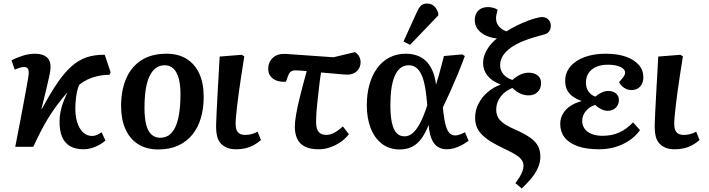

<svg xmlns="http://www.w3.org/2000/svg" viewBox="-20 -828 4002 1083"><path d="M451 14Q406 14 375.5 -3.5Q345 -21 330 -56.5Q315 -92 316 -144Q316 -171 321 -196.5Q326 -222 336 -249.5Q346 -277 361 -308Q332 -275 305.5 -240Q279 -205 255.5 -167.5Q232 -130 210.5 -88Q189 -46 168 0H66Q81 -77 93 -139.5Q105 -202 114 -250.5Q123 -299 129 -332.5Q135 -366 138.5 -386Q142 -406 142 -411Q143 -433 136.5 -441.5Q130 -450 116 -450Q105 -450 91.5 -446Q78 -442 63 -435L45 -488Q71 -502 107.5 -513.5Q144 -525 177 -525Q221 -525 244 -505Q267 -485 265 -445Q265 -432 258.5 -400.5Q252 -369 240.5 -322Q229 -275 214 -214L216 -213Q262 -299 302.5 -358.5Q343 -418 383.5 -454Q424 -490 469.5 -505Q515 -520 571 -519L604 -420L598 -406Q563 -406 531.5 -399Q500 -392 474 -379.5Q448 -367 427 -350Q419 -332 415 -314Q411 -296 408.5 -274Q406 -252 405 -223Q404 -177 415 -140Q426 -103 448 -82Q470 -61 500 -61Q513 -61 527 -67Q541 -73 553 -82L575 -35Q559 -21 538.5 -10Q518 1 496 7.5Q474 14 451 14Z M872 15Q805 15 758 -15.5Q711 -46 687 -101Q663 -156 663 -230Q663 -318 691.5 -384.5Q720 -451 777 -488Q834 -525 919 -525Q986 -525 1033 -495.5Q1080 -466 1104.5 -412Q1129 -358 1129 -281Q1129 -217 1113 -162.5Q1097 -108 1065 -68.5Q1033 -29 985 -7Q937 15 872 15ZM883 -51Q923 -51 948.5 -79.5Q974 -108 986 -163Q998 -218 998 -296Q998 -350 988 -386Q978 -422 958.5 -441Q939 -460 909 -460Q882 -460 861 -445.5Q840 -431 825 -401.5Q810 -372 802.5 -326.5Q795 -281 795 -219Q795 -163 804.5 -125.5Q814 -88 834 -69.5Q854 -51 883 -51Z M1313 14Q1280 14 1258.5 4.5Q1237 -5 1223.5 -21Q1210 -37 1204.5 -59.5Q1199 -82 1199 -108Q1199 -114 1199 -121.5Q1199 -129 1199.5 -138.5Q1200 -148 1200.5 -160.5Q1201 -173 1201.5 -187Q1202 -201 1203 -218Q1204 -235 1205 -254Q1206 -273 1207 -294.5Q1208 -316 1209.5 -340.5Q1211 -365 1212.5 -391.5Q1214 -418 1215.5 -447.5Q1217 -477 1219 -509L1344 -519L1358 -510Q1349 -455 1341.5 -405Q1334 -355 1328 -312.5Q1322 -270 1318 -234.5Q1314 -199 1311.5 -173Q1309 -147 1309 -129Q1309 -108 1314.5 -94.5Q1320 -81 1332 -74Q1344 -67 1364 -67Q1382 -67 1399 -71.5Q1416 -76 1433 -85L1452 -38Q1431 -20 1409.5 -8.5Q1388 3 1364 8.5Q1340 14 1313 14Z M1778 14Q1729 14 1699 -1.5Q1669 -17 1656 -46Q1643 -75 1643 -113Q1643 -140 1650 -181Q1657 -222 1672 -283Q1687 -344 1710 -427Q1692 -429 1674.5 -430Q1657 -431 1644 -431Q1630 -431 1620.5 -424Q1611 -417 1604 -398L1593 -367Q1566 -365 1543 -372.5Q1520 -380 1506.5 -397Q1493 -414 1493 -439Q1493 -478 1519 -502Q1545 -526 1590 -524L1861 -505L1982 -534Q2000 -522 2007 -507.5Q2014 -493 2014 -478Q2014 -447 1993.5 -427Q1973 -407 1939 -407Q1930 -407 1911 -408.5Q1892 -410 1862.5 -413Q1833 -416 1791 -419Q1788 -401 1785.5 -383.5Q1783 -366 1781 -348Q1779 -330 1777 -312Q1775 -294 1773 -277Q1771 -260 1769.5 -244Q1768 -228 1766.5 -213Q1765 -198 1764.5 -184.5Q1764 -171 1763.5 -159.5Q1763 -148 1763 -138Q1763 -102 1777 -84.5Q1791 -67 1820 -67Q1842 -67 1865 -79Q1888 -91 1914 -115L1948 -71Q1928 -45 1900 -26Q1872 -7 1841 3.5Q1810 14 1778 14Z M2235 15Q2175 15 2133.5 -17.5Q2092 -50 2070.5 -106Q2049 -162 2049 -235Q2049 -297 2063.5 -349.5Q2078 -402 2106 -441.5Q2134 -481 2175.5 -503Q2217 -525 2269 -525Q2302 -525 2330.5 -515.5Q2359 -506 2381 -485.5Q2403 -465 2418 -432.5Q2433 -400 2439 -353H2440Q2448 -377 2455 -402.5Q2462 -428 2469.5 -456Q2477 -484 2484 -512L2587 -521L2602 -512Q2584 -463 2563 -412Q2542 -361 2520.5 -313Q2499 -265 2478 -222L2481 -193Q2487 -144 2495.5 -116Q2504 -88 2517 -76Q2530 -64 2549 -64Q2559 -64 2574.5 -69.5Q2590 -75 2603 -82L2623 -34Q2606 -21 2585.5 -10Q2565 1 2543.5 7.5Q2522 14 2500 14Q2472 14 2450 0.5Q2428 -13 2415 -43Q2402 -73 2398 -121H2397Q2379 -76 2356.5 -45.5Q2334 -15 2304 0Q2274 15 2235 15ZM2262 -59Q2288 -59 2309.5 -78.5Q2331 -98 2351 -136.5Q2371 -175 2390 -234L2387 -265Q2381 -334 2368.5 -376.5Q2356 -419 2335.5 -439.5Q2315 -460 2286 -460Q2259 -460 2239.5 -445Q2220 -430 2207 -400.5Q2194 -371 2188 -329.5Q2182 -288 2182 -234Q2182 -175 2190.5 -136Q2199 -97 2216.5 -78Q2234 -59 2262 -59ZM2293 -575 2256 -594 2331 -759Q2343 -786 2355.5 -797Q2368 -808 2389 -808Q2412 -808 2427.5 -794.5Q2443 -781 2452 -755V-741Z M2923 235 2887 205Q2900 188 2910.5 171Q2921 154 2927 137.5Q2933 121 2933 108Q2933 91 2924 76.5Q2915 62 2894 48Q2873 34 2835 16Q2790 -5 2757 -24.5Q2724 -44 2702.5 -64.5Q2681 -85 2670.5 -109Q2660 -133 2660 -164Q2660 -206 2679 -243Q2698 -280 2730.5 -308Q2763 -336 2802 -350V-352Q2755 -370 2730 -401Q2705 -432 2705 -471Q2705 -498 2715 -523Q2725 -548 2742.5 -570.5Q2760 -593 2783 -611Q2746 -615 2717.5 -629Q2689 -643 2673.5 -665Q2658 -687 2658 -715Q2658 -748 2677.5 -768Q2697 -788 2733 -788Q2748 -788 2762.5 -784Q2777 -780 2787 -773Q2783 -758 2780.5 -747Q2778 -736 2778 -725Q2778 -698 2794.5 -679Q2811 -660 2837 -651Q2863 -668 2895.5 -684Q2928 -700 2962.5 -713Q2997 -726 3027 -731Q3053 -735 3070 -720.5Q3087 -706 3087 -683Q3087 -672 3083 -661Q3079 -650 3069.5 -642.5Q3060 -635 3044 -632Q2985 -617 2939.5 -599.5Q2894 -582 2863.5 -560.5Q2833 -539 2817 -514Q2801 -489 2801 -458Q2801 -433 2818.5 -410.5Q2836 -388 2870 -377Q2894 -398 2916.5 -408Q2939 -418 2962 -418Q2992 -418 3012 -403Q3032 -388 3032 -359Q3032 -329 3013 -309.5Q2994 -290 2961 -290Q2938 -290 2914.5 -300.5Q2891 -311 2870 -332Q2851 -324 2834.5 -312.5Q2818 -301 2805.5 -285Q2793 -269 2786 -250Q2779 -231 2779 -208Q2779 -192 2784 -177.5Q2789 -163 2800.5 -150Q2812 -137 2833 -124Q2854 -111 2886 -97Q2941 -73 2972 -50.5Q3003 -28 3015.5 -2.5Q3028 23 3028 56Q3028 87 3014.5 118Q3001 149 2977 178Q2953 207 2923 235Z M3359 14Q3287 14 3238 -3.5Q3189 -21 3164.5 -53Q3140 -85 3140 -129Q3140 -160 3155 -186Q3170 -212 3197 -230Q3224 -248 3259 -257V-259Q3229 -270 3208.5 -285.5Q3188 -301 3178 -322.5Q3168 -344 3168 -372Q3168 -418 3197 -452.5Q3226 -487 3277.5 -506Q3329 -525 3396 -525Q3464 -525 3511 -508Q3558 -491 3583.5 -461.5Q3609 -432 3609 -392Q3609 -361 3591.5 -340.5Q3574 -320 3541 -320Q3526 -320 3512.5 -326Q3499 -332 3488.5 -342Q3478 -352 3472 -365Q3492 -387 3499 -397.5Q3506 -408 3506 -419Q3506 -438 3479 -450.5Q3452 -463 3408 -463Q3371 -463 3343.5 -451Q3316 -439 3300.5 -416.5Q3285 -394 3285 -362Q3285 -333 3299.5 -312Q3314 -291 3338 -283Q3353 -296 3372.5 -305.5Q3392 -315 3410 -315Q3438 -315 3454.5 -301Q3471 -287 3471 -264Q3471 -238 3453.5 -220.5Q3436 -203 3409 -203Q3389 -203 3370.5 -212.5Q3352 -222 3337 -236Q3306 -227 3285 -202Q3264 -177 3264 -146Q3264 -121 3277.5 -102Q3291 -83 3317 -72.5Q3343 -62 3379 -62Q3431 -62 3472.5 -80.5Q3514 -99 3551 -138L3590 -94Q3566 -60 3529.5 -35.5Q3493 -11 3450 1.5Q3407 14 3359 14Z M3787 14Q3754 14 3732.5 4.5Q3711 -5 3697.5 -21Q3684 -37 3678.5 -59.5Q3673 -82 3673 -108Q3673 -114 3673 -121.5Q3673 -129 3673.5 -138.5Q3674 -148 3674.5 -160.5Q3675 -173 3675.5 -187Q3676 -201 3677 -218Q3678 -235 3679 -254Q3680 -273 3681 -294.5Q3682 -316 3683.5 -340.5Q3685 -365 3686.5 -391.5Q3688 -418 3689.5 -447.5Q3691 -477 3693 -509L3818 -519L3832 -510Q3823 -455 3815.5 -405Q3808 -355 3802 -312.5Q3796 -270 3792 -234.5Q3788 -199 3785.5 -173Q3783 -147 3783 -129Q3783 -108 3788.5 -94.5Q3794 -81 3806 -74Q3818 -67 3838 -67Q3856 -67 3873 -71.5Q3890 -76 3907 -85L3926 -38Q3905 -20 3883.5 -8.5Q3862 3 3838 8.5Q3814 14 3787 14Z"/></svg>

Font: Literata 18pt SemiBold
Style: Italic
Weight: 600
Italic angle: -2°
Designer: Latin by Veronika Burian and Jose Scaglione. Greek by Irene Vlachou. Cyrillic by Vera Evstafieva
Foundry: TypeTogether
Version: Version 3.103;gftools[0.9.29]